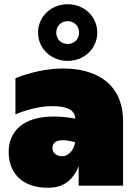

<svg xmlns="http://www.w3.org/2000/svg" viewBox="-20 -878 647 908"><path d="M352 0H562V-304C562 -490 425 -554 280 -554C201 -554 119 -535 53 -508V-337C102 -358 167 -376 226 -376C287 -376 335 -363 336 -317L318 -320C287 -325 259 -327 234 -327C83 -327 21 -251 21 -160C21 -66 78 10 207 10C270 10 321 -16 352 -92ZM300 -590C379 -590 440 -649 440 -724C440 -799 379 -858 300 -858C221 -858 160 -799 160 -724C160 -649 221 -590 300 -590ZM300 -670C270 -670 246 -692 246 -724C246 -756 270 -778 300 -778C330 -778 354 -756 354 -724C354 -692 330 -670 300 -670ZM228 -178C228 -198 240 -215 277 -215C286 -215 298 -214 311 -211L335 -206C329 -163 300 -139 274 -139C247 -139 228 -155 228 -178Z"/></svg>

Font: Chess Sans Black
Style: Regular
Weight: 900
Designer: Wolf Bōese
Foundry: Wolf Bōese
Version: Version 7.223;Glyphs 3.3 (3306)